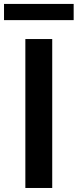

<svg xmlns="http://www.w3.org/2000/svg" viewBox="-53 -934 386 954"><path d="M73 0V-740H206.5V0ZM-33 -834V-914.5H313V-834Z"/></svg>

Font: Encode Sans SemiBold
Style: Regular
Weight: 600
Designer: Multiple Designers
Foundry: Impallari Type
Version: Version 2.000